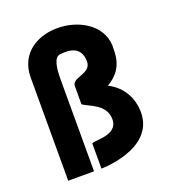

<svg xmlns="http://www.w3.org/2000/svg" viewBox="-100 -580 589 657"><g transform="rotate(-20 194.5 -251.5)"><path d="M338 -368C352 -532 38 -562 38 -375V0H132V-336C132 -375 137 -413 159 -416C199 -421 237 -414 238 -362C238 -316 170 -329 170 -296V-230C193 -214 252 -201 252 -146C252 -82 153 -103 159 -89V0C159 0 352 -1 352 -135C352 -183 330 -232 277 -259C313 -281 338 -310 338 -368Z"/></g></svg>

Font: Hussar Tani
Style: Bold
Weight: 700
Foundry: Cannot Into Space Fonts
Version: Version 0.92